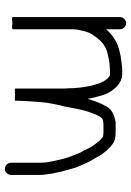

<svg xmlns="http://www.w3.org/2000/svg" viewBox="105 -640 537 787"><g transform="rotate(90 373.5 -246.5)"><path d="M75 -495C61.8 -495 50 -483.2 50 -470V-31C50 -27 58.3 -26.3 75 -29C91.7 -26.3 100 -27 100 -31V-273C100 -280.3 100.3 -286.7 101 -292C106.5 -316.9 108.5 -334.8 120 -354C136.9 -380.5 158.4 -407.4 192 -417C211.1 -421.8 234.5 -428 256 -428C261.3 -428.7 266 -429 270 -429H284C292.2 -429 298.3 -422.6 305 -415C320.2 -395.2 321.9 -383.2 330 -357C337.2 -328.1 342 -291.4 342 -257C342.7 -250.3 343 -242.3 343 -233V-41C343 -38.3 351.3 -38 368 -40C384.7 -38 393 -38.3 393 -41V-52C393 -73.7 394.7 -87.1 396 -108L398 -140C400.4 -173.8 409 -215 417 -245C422.3 -273 429.2 -313.6 437 -337C445 -357.1 450.9 -381.9 465 -396C468.6 -399.6 480 -401.1 486 -402H519C525.7 -402 531.3 -401.7 536 -401C538 -401 540.3 -400 543 -398C565.4 -380.6 584.9 -350.3 597 -322L605 -308C613.8 -287.5 625.5 -259.1 631 -237C637.5 -207.8 647 -176.8 647 -143V-23C647 -9.5 658.9 2 672.5 2C686.1 2 697 -9.5 697 -23V-144C697 -151.3 696.3 -158.3 695 -165C690.3 -212 678 -249.6 667 -288C660.1 -305.3 656.1 -315.8 649 -330C648.1 -333.5 642 -341.8 642 -345C635.4 -356.5 621.1 -380.8 614 -393C603.4 -408.9 589.6 -424.1 575 -436C558.4 -449.3 545.9 -452 519 -452H481C450.2 -446.4 429.6 -437.3 416 -414C402.8 -390.2 393.6 -365.8 385 -337C384.3 -339 384 -340.7 384 -342C382.7 -351.3 380.7 -360.7 378 -370C373.1 -387.2 369.2 -406.1 362 -419C349.1 -444.8 321.3 -479 284 -479H270C251.8 -479 236.6 -475.8 220 -474C206 -472.7 191.4 -467.8 179 -465C147.7 -456.5 119.2 -435.4 100 -413V-470C100 -483.2 88.2 -495 75 -495Z"/></g></svg>

Font: HoneyBee
Style: Book
Weight: 300
Foundry: Cannot Into Space Fonts
Version: Version 0.89